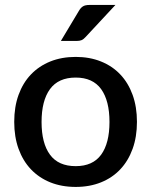

<svg xmlns="http://www.w3.org/2000/svg" viewBox="-20 -748 611 776"><path d="M286 -518C248 -518 213.8 -511.8 183.2 -499.5C152.8 -487.2 126.7 -469.7 105 -447C83.3 -424.3 66.7 -396.8 55 -364.5C43.3 -332.2 37.5 -295.8 37.5 -255.5C37.5 -215.2 43.3 -178.8 55 -146.5C66.7 -114.2 83.3 -86.6 105 -63.7C126.7 -40.9 152.8 -23.3 183.2 -11C213.8 1.3 248 7.5 286 7.5C323.7 7.5 357.8 1.3 388.2 -11C418.8 -23.3 444.8 -40.9 466.2 -63.7C487.8 -86.6 504.3 -114.2 516 -146.5C527.7 -178.8 533.5 -215.2 533.5 -255.5C533.5 -295.8 527.7 -332.2 516 -364.5C504.3 -396.8 487.8 -424.3 466.2 -447C444.8 -469.7 418.8 -487.2 388.2 -499.5C357.8 -511.8 323.7 -518 286 -518ZM286 -76.5C239.3 -76.5 204.7 -91.9 182 -122.8C159.3 -153.6 148 -197.7 148 -255C148 -312.3 159.3 -356.6 182 -387.8C204.7 -418.9 239.3 -434.5 286 -434.5C332 -434.5 366.2 -418.9 388.8 -387.8C411.2 -356.6 422.5 -312.3 422.5 -255C422.5 -197.7 411.2 -153.6 388.8 -122.8C366.2 -91.9 332 -76.5 286 -76.5ZM446.5 -728H342C330 -728 320.9 -726 314.8 -722C308.6 -718 303.2 -711.8 298.5 -703.5L226 -582.5H290C298.3 -582.5 305.1 -583.7 310.3 -586C315.4 -588.3 320.7 -592.5 326 -598.5Z"/></svg>

Font: Lato Semibold
Style: Regular
Weight: 600
Designer: Lukasz Dziedzic
Foundry: tyPoland Lukasz Dziedzic
Version: Version 2.006; 2014-01-15